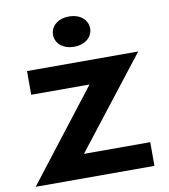

<svg xmlns="http://www.w3.org/2000/svg" viewBox="-88 -883 843 958"><g transform="rotate(-10 333.0 -404.0)"><path d="M15.1 0H616.7V-120.1H280.8L636.2 -576.2H72.8V-456.1H368.2ZM325.7 -654.8C383.8 -654.8 419.9 -689.5 419.9 -731.4C419.9 -773.9 383.8 -808.1 325.7 -808.1C268.1 -808.1 231.9 -773.9 231.9 -731.4C231.9 -689.5 268.1 -654.8 325.7 -654.8Z"/></g></svg>

Font: Krona One
Style: Regular
Weight: 400
Designer: Yvonne Schüttler
Foundry: Yvonne Schüttler
Version: Version 1.002